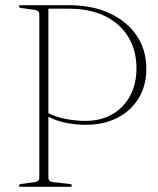

<svg xmlns="http://www.w3.org/2000/svg" viewBox="-20 -720 610 740"><path d="M544 -455Q544 -390 514.2 -341.2Q484.5 -292.5 432.2 -265.8Q380 -239 311.5 -239Q274 -239 236 -246.2Q198 -253.5 166.5 -270V-35.5Q166.5 -20 184.5 -18L248 -11Q257 -10 257 -5Q257 0 249 0H61Q53 0 53 -5Q53 -10 62 -11L113.5 -18Q131.5 -20.5 131.5 -35.5V-664.5Q131.5 -679.5 114 -682L62 -689Q53 -690 53 -695Q53 -700 61 -700H245.5Q335.5 -700 402.8 -668.8Q470 -637.5 507 -582.5Q544 -527.5 544 -455ZM166.5 -686.5V-284Q196 -268.5 235 -261.2Q274 -254 308 -254Q369 -254 413.5 -280Q458 -306 482 -351.8Q506 -397.5 506 -456.5Q506 -525.5 474.5 -577.5Q443 -629.5 384.5 -658Q326 -686.5 245.5 -686.5Z"/></svg>

Font: Fraunces 72pt S000 Thin
Style: Regular
Weight: 100
Version: Version 1.000; ttfautohint (v1.8.3)